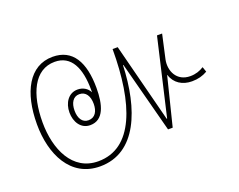

<svg xmlns="http://www.w3.org/2000/svg" viewBox="-87 -686 1009 811"><g transform="rotate(-20 418.0 -281.0)"><path d="M240 -29C404 -29 469 -204 476 -398H478L562 -78H583L637 -295H638C650 -255 685 -234 727 -234C755 -234 776 -240 797 -252L789 -275C772 -264 752 -257 728 -257C667 -257 643 -310 653 -359L677 -467H654L574 -122H572L481 -477H458C458 -231 397 -52 240 -52C124 -52 74 -166 74 -287C74 -413 117 -510 209 -510C283 -510 314 -445 314 -345C314 -341 314 -337 314 -335C304 -355 284 -367 260 -367C219 -367 195 -330 195 -287C195 -245 218 -207 260 -207C321 -207 338 -271 338 -346C338 -462 298 -533 208 -533C103 -533 49 -431 49 -287C49 -153 107 -29 240 -29ZM260 -229C232 -229 218 -254 218 -287C218 -321 232 -346 260 -346C290 -346 304 -321 304 -287C304 -254 290 -229 260 -229Z"/></g></svg>

Font: Noto Sans Thai Looped Condensed Thin
Style: Regular
Weight: 100
Width: 3
Designer: Sasikarn Vongin, Ben Mitchell
Foundry: The Fontpad Ltd
Version: Version 1.001